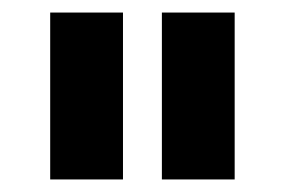

<svg xmlns="http://www.w3.org/2000/svg" viewBox="-20 -720 454 306"><path d="M60 -434V-700H176V-434ZM238 -434V-700H354V-434Z"/></svg>

Font: Trueno
Style: SBd
Weight: 600
Designer: Julieta Ulanovsky
Foundry: Julieta Ulanovsky
Version: Version 3.001b